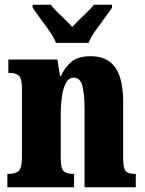

<svg xmlns="http://www.w3.org/2000/svg" viewBox="-20 -786 610 806"><path d="M11 0V-56H15Q44 -56 58 -68Q72 -80 72 -124V-416Q72 -457 59 -468.5Q46 -480 19 -480H15V-536H221L232 -467H236Q252 -503 279.5 -526.5Q307 -550 362 -550Q429 -550 463 -504Q497 -458 497 -357V-126Q497 -80 507.5 -68Q518 -56 546 -56H550V0H335V-325Q335 -389 326 -424.5Q317 -460 290 -460Q269 -460 257 -438Q245 -416 240 -381Q235 -346 235 -306V-121Q235 -79 247.5 -67.5Q260 -56 288 -56H291V0ZM215 -606Q206 -629 187.5 -655.5Q169 -682 149.5 -708Q130 -734 117 -753V-766H193Q202 -754 218.5 -737.5Q235 -721 253 -704Q271 -687 283 -673Q296 -687 313.5 -704Q331 -721 348 -737.5Q365 -754 374 -766H450V-753Q437 -734 417.5 -708Q398 -682 379.5 -655.5Q361 -629 352 -606Z"/></svg>

Font: Noto Serif Armenian ExtraCondensed Black
Style: Regular
Weight: 900
Width: 2
Designer: Monotype Design Team
Foundry: Monotype Imaging Inc.
Version: Version 2.008; ttfautohint (v1.8.4.7-5d5b)